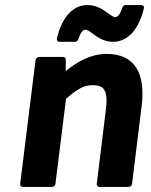

<svg xmlns="http://www.w3.org/2000/svg" viewBox="-20 -730 600 762"><path d="M60 0C59 5 63 12 71 12H186C191 12 199 8 200 0L242 -338C285 -375 311 -392 348 -392C393 -392 410 -372 400 -293L364 0C363 5 367 12 375 12H490C495 12 503 8 504 0L542 -308C558 -435 518 -516 404 -516C340 -516 288 -486 241 -448V-493C241 -498 237 -504 230 -504H135C130 -504 122 -499 121 -491ZM206 -578C204 -567 211 -564 216 -564H277C283 -564 289 -568 291 -574C302 -607 311 -612 319 -612C340 -612 370 -564 429 -564C490 -564 533 -619 551 -697C553 -708 545 -710 540 -710H479C473 -710 468 -707 466 -701C455 -668 445 -662 437 -662C418 -662 386 -710 327 -710C266 -710 224 -656 206 -578Z"/></svg>

Font: Falling Sky
Style: BdObl
Weight: 700
Designer: Paul D. Hunt
Foundry: Adobe Systems Incorporated
Version: Version 1.02